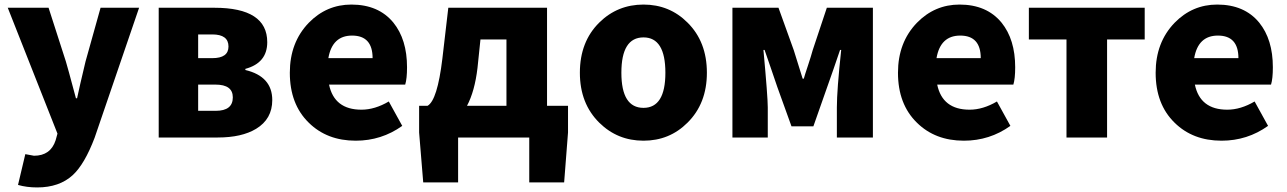

<svg xmlns="http://www.w3.org/2000/svg" viewBox="-20 -603 5644 842"><path d="M59 208 91 73Q126 80 129 80Q202 80 224 12L232 -17L14 -569H193L269 -333Q274 -318 313 -172H318Q328 -220 355 -333L421 -569H590L395 1Q351 117 299 165Q240 219 143 219Q97 219 59 208Z M676 -569H920Q1152 -569 1152 -418Q1152 -327 1056 -301V-296Q1174 -268 1174 -164Q1174 -81 1103 -38Q1040 0 935 0H676ZM911 -348Q982 -348 982 -399Q982 -452 911 -452H849V-348ZM926 -117Q1001 -117 1001 -176Q1001 -232 925 -232H849V-117Z M1334 -65Q1251 -146 1251 -284Q1251 -417 1334 -503Q1412 -583 1521 -583Q1640 -583 1705 -504Q1765 -430 1765 -308Q1765 -258 1757 -232H1423Q1446 -122 1565 -122Q1624 -122 1685 -158L1744 -51Q1653 14 1540 14Q1414 14 1334 -65ZM1614 -348Q1614 -447 1524 -447Q1437 -447 1420 -348Z M2074 -305Q2062 -203 2028 -139H2201V-430H2087ZM2471 -139V-22L2454 197H2301V0H1989V197H1836L1818 -22V-139H1855Q1898 -163 1920 -346L1946 -569H2379V-139Z M2608 -65Q2523 -149 2523 -284Q2523 -420 2608 -504Q2688 -583 2802 -583Q2916 -583 2995 -504Q3080 -420 3080 -284Q3080 -149 2995 -65Q2916 14 2802 14Q2688 14 2608 -65ZM2898 -284Q2898 -439 2802 -439Q2705 -439 2705 -284Q2705 -130 2802 -130Q2898 -130 2898 -284Z M3192 -569H3394L3461 -383L3500 -258H3505Q3509 -273 3524 -318Q3537 -357 3544 -383L3606 -569H3808V0H3650V-132Q3650 -208 3669 -384H3664Q3655 -356 3636 -302L3547 -49H3451L3389 -221Q3381 -246 3361 -303L3333 -384H3328Q3347 -178 3347 -132V0H3192Z M4001 -65Q3918 -146 3918 -284Q3918 -417 4001 -503Q4079 -583 4188 -583Q4307 -583 4372 -504Q4432 -430 4432 -308Q4432 -258 4424 -232H4090Q4113 -122 4232 -122Q4291 -122 4352 -158L4411 -51Q4320 14 4207 14Q4081 14 4001 -65ZM4281 -348Q4281 -447 4191 -447Q4104 -447 4087 -348Z M4657 -430H4492V-569H5000V-430H4835V0H4657Z M5131 -65Q5048 -146 5048 -284Q5048 -417 5131 -503Q5209 -583 5318 -583Q5437 -583 5502 -504Q5562 -430 5562 -308Q5562 -258 5554 -232H5220Q5243 -122 5362 -122Q5421 -122 5482 -158L5541 -51Q5450 14 5337 14Q5211 14 5131 -65ZM5411 -348Q5411 -447 5321 -447Q5234 -447 5217 -348Z"/></svg>

Font: KaiGen Gothic KR Heavy
Style: Heavy
Weight: 900
Designer: Ryoko NISHIZUKA  (kana & ideographs); Paul D. Hunt (Latin, Greek & Cyrillic); Wenlong ZHANG  (bopomofo); Sandoll Communi
Foundry: Adobe Systems Incorporated
Version: Version 1.002 March 28, 2018